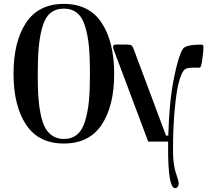

<svg xmlns="http://www.w3.org/2000/svg" viewBox="-20 -731 1114 991"><path d="M114.3 -87.9Q49.8 -185.5 49.8 -350.6Q49.8 -515.6 114.3 -613.3Q178.7 -710.9 309.6 -710.9Q440.4 -710.9 504.9 -612.8Q569.3 -514.6 569.3 -349.6Q569.3 -184.6 504.9 -87.4Q440.4 9.8 309.6 9.8Q178.7 9.8 114.3 -87.9ZM174.8 -349.6Q174.8 -283.2 177.7 -235.4Q180.7 -187.5 189.5 -143.6Q198.2 -99.6 212.9 -72.3Q227.5 -44.9 252 -29.3Q276.4 -13.7 309.6 -13.7Q350.6 -13.7 377.9 -36.6Q405.3 -59.6 419.4 -106.9Q433.6 -154.3 439 -210.9Q444.3 -267.6 444.3 -350.6Q444.3 -433.6 439 -490.7Q433.6 -547.9 419.4 -594.7Q405.3 -641.6 377.9 -664.1Q350.6 -686.5 309.6 -686.5Q267.6 -686.5 240.2 -663.6Q212.9 -640.6 199.2 -593.3Q185.5 -545.9 180.2 -489.3Q174.8 -432.6 174.8 -349.6ZM563.5 -490.2Q563.5 -501 579.1 -501H633.8Q651.4 -501 658.2 -496.6Q665 -492.2 669.9 -477.5L836.9 -31.2H848.6Q853.5 -207 877 -324.2Q900.4 -441.4 923.8 -478.5Q936.5 -500 1017.6 -501Q1030.3 -501 1030.3 -489.3Q1030.3 -469.7 1024.4 -425.8Q1018.6 -381.8 1010.7 -381.8H980.5Q950.2 -381.8 938.5 -375.5Q926.8 -369.1 918 -349.6Q909.2 -331.1 899.9 -293.9Q890.6 -256.8 881.8 -166Q873 -75.2 873 43.9Q873 119.1 887.7 161.1Q902.3 203.1 902.3 215.8Q902.3 226.6 897 233.4Q891.6 240.2 883.8 240.2Q847.7 240.2 847.7 40V0H745.1L566.4 -475.6Q563.5 -484.4 563.5 -490.2Z"/></svg>

Font: TriodPostnaja
Style: Medium
Weight: 500
Version: 20110805